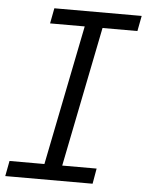

<svg xmlns="http://www.w3.org/2000/svg" viewBox="-60 -742 600 784"><g transform="rotate(5 240.0 -350.0)"><path d="M334 -637 219 -63H360L349 0H-9L3 -63H146L261 -637H119L131 -700H489L477 -637Z"/></g></svg>

Font: Montserrat Alternates
Style: Italic
Weight: 400
Italic angle: -11.3°
Designer: Julieta Ulanovsky
Foundry: Julieta Ulanovsky
Version: Version 7.200